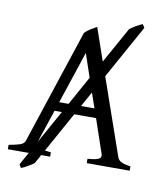

<svg xmlns="http://www.w3.org/2000/svg" viewBox="-86 -762 766 908"><g transform="rotate(10 297.5 -308.0)"><path d="M345.2 -333 305.2 -261.2H370.1ZM133.3 -59.6 221.2 -217.3H186ZM245.6 -261.2 322.3 -399.9 284.2 -512.2 200.7 -261.2ZM536.1 -677.2 393.6 -419.9 521 -54.2Q523.4 -47.4 527.8 -42Q532.2 -36.6 539.6 -32.7Q546.9 -28.8 558.1 -25.9Q569.3 -22.9 585 -21V0H378.9V-21Q417 -23.4 431.6 -30.8Q446.3 -38.1 440.9 -54.2L385.3 -217.3H280.8L173.8 -24.4Q180.7 -23.4 187.7 -22.7Q194.8 -22 203.1 -21V0H160.2L137.2 42Q132.8 45.9 124.8 51Q116.7 56.2 107.9 61.3Q99.1 66.4 90.6 70.6Q82 74.7 76.2 76.7L66.9 60.5L100.6 0H0V-21Q33.2 -26.9 52.7 -33.2Q72.3 -39.6 77.1 -54.2L258.8 -604Q270 -616.2 286.6 -626.2Q303.2 -636.2 315.9 -643.1L370.1 -486.3L466.3 -659.2Q480.5 -669.4 496.1 -678.7Q511.7 -688 525.9 -693.4Z"/></g></svg>

Font: Gentium Plus Am
Style: Regular
Weight: 400
Designer: J. Victor Gaultney, Annie Olsen, Iska Routamaa, Becca Hirsbrunner
Foundry: SIL International
Version: Version 5.000